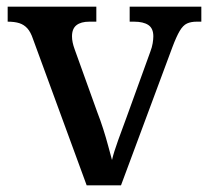

<svg xmlns="http://www.w3.org/2000/svg" viewBox="-20 -556 626 576"><path d="M79 -439Q72 -460 62 -471Q52 -482 38 -486.5Q24 -491 3 -491V-536H269V-491H248Q223 -491 209.5 -480.5Q196 -470 196 -447Q196 -438 198 -428.5Q200 -419 204 -408L272 -219Q281 -196 289.5 -169.5Q298 -143 304.5 -118.5Q311 -94 316 -76Q321 -98 334.5 -135.5Q348 -173 360 -205L431 -401Q436 -414 438 -426Q440 -438 440 -447Q440 -471 425 -481Q410 -491 382 -491H369V-536H584V-491H570Q553 -491 541 -485.5Q529 -480 519 -463Q509 -446 497 -414L343 0H240Z"/></svg>

Font: Noto Serif Thai Medium
Style: Regular
Weight: 500
Version: Version 2.001